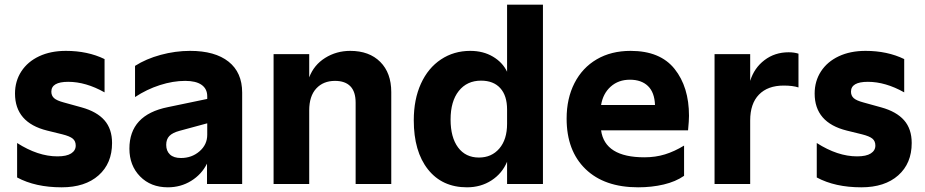

<svg xmlns="http://www.w3.org/2000/svg" viewBox="-20 -785 3944 819"><path d="M53 -28V-175Q142 -118 225 -118Q264 -118 283.5 -130.5Q303 -143 303 -164Q303 -183 290.5 -193.5Q278 -204 246 -212L181 -228Q44 -262 44 -386Q44 -439 71 -480.5Q98 -522 147 -545Q196 -568 261 -568Q354 -568 426 -533V-391Q346 -436 271 -436Q199 -436 199 -394Q199 -377 210.5 -366.5Q222 -356 252 -348L328 -327Q393 -309 425.5 -272Q458 -235 458 -175Q458 -88 400.5 -37Q343 14 243 14Q131 14 53 -28Z M532 -151Q532 -295 696 -328L864 -363V-374Q864 -406 840 -423Q816 -440 770 -440Q718 -440 662 -422Q606 -404 556 -371V-504Q603 -534 665.5 -551Q728 -568 791 -568Q897 -568 955 -522Q1013 -476 1013 -390V0H863V-87Q840 -41 795.5 -13.5Q751 14 696 14Q623 14 577.5 -32.5Q532 -79 532 -151ZM752 -111Q798 -111 831 -139.5Q864 -168 864 -210V-259L746 -227Q716 -219 702.5 -205Q689 -191 689 -167Q689 -141 705 -126Q721 -111 752 -111Z M1147 -554H1299V-455Q1319 -508 1367 -538Q1415 -568 1474 -568Q1555 -568 1602 -521Q1649 -474 1649 -392V0H1497V-347Q1497 -394 1474.5 -417Q1452 -440 1409 -440Q1359 -440 1329 -407.5Q1299 -375 1299 -314V0H1147Z M1745 -272Q1745 -361 1775.5 -428Q1806 -495 1861 -531.5Q1916 -568 1986 -568Q2041 -568 2082.5 -543.5Q2124 -519 2143 -479V-765H2296V0H2143V-95Q2122 -45 2076.5 -15.5Q2031 14 1972 14Q1866 14 1805.5 -62.5Q1745 -139 1745 -272ZM2023 -113Q2077 -113 2110 -151.5Q2143 -190 2143 -257V-318Q2143 -377 2114 -409Q2085 -441 2032 -441Q1972 -441 1937 -397Q1902 -353 1902 -275Q1902 -199 1934 -156Q1966 -113 2023 -113Z M2397 -279Q2397 -365 2430.5 -430.5Q2464 -496 2525.5 -532Q2587 -568 2670 -568Q2796 -568 2857.5 -491Q2919 -414 2919 -291Q2919 -271 2915 -229H2544Q2560 -114 2729 -114Q2776 -114 2816.5 -126.5Q2857 -139 2898 -164V-35Q2862 -10 2811 2Q2760 14 2702 14Q2558 14 2477.5 -64Q2397 -142 2397 -279ZM2774 -337Q2772 -391 2744 -418Q2716 -445 2667 -445Q2618 -445 2585 -415.5Q2552 -386 2544 -337Z M3028 -554H3180V-440Q3197 -495 3241 -528.5Q3285 -562 3344 -562Q3368 -562 3386 -556V-412Q3362 -420 3323 -420Q3255 -420 3217.5 -381.5Q3180 -343 3180 -271V0H3028Z M3464 -28V-175Q3553 -118 3636 -118Q3675 -118 3694.5 -130.5Q3714 -143 3714 -164Q3714 -183 3701.5 -193.5Q3689 -204 3657 -212L3592 -228Q3455 -262 3455 -386Q3455 -439 3482 -480.5Q3509 -522 3558 -545Q3607 -568 3672 -568Q3765 -568 3837 -533V-391Q3757 -436 3682 -436Q3610 -436 3610 -394Q3610 -377 3621.5 -366.5Q3633 -356 3663 -348L3739 -327Q3804 -309 3836.5 -272Q3869 -235 3869 -175Q3869 -88 3811.5 -37Q3754 14 3654 14Q3542 14 3464 -28Z"/></svg>

Font: Application
Style: Bold
Weight: 700
Designer: Wei Huang
Foundry: Wei Huang
Version: Version 0.012